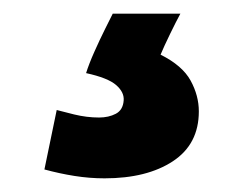

<svg xmlns="http://www.w3.org/2000/svg" viewBox="-20 -40 366 281"><path d="M133 221Q111 221 89 217.5Q67 214 45 208L63 121Q70 123 88.5 127.5Q107 132 125 132Q139 132 149.5 126.5Q160 121 161 107Q162 95 150 84.5Q138 74 106 67Q110 54 118 36Q126 18 134 2Q142 -14 145 -20H244Q238 -9 229 9.5Q220 28 215 40Q247 56 259 78Q271 100 271 123Q271 171 233 196Q195 221 133 221Z"/></svg>

Font: Ubuntu Sans ExtraBold
Style: Regular
Weight: 800
Designer: Dalton Maag Ltd
Foundry: Dalton Maag Ltd
Version: Version 1.006; ttfautohint (v1.8.4.7-5d5b)